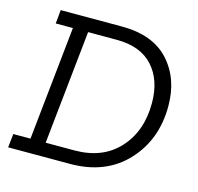

<svg xmlns="http://www.w3.org/2000/svg" viewBox="-97 -752 880 854"><g transform="rotate(15 343.0 -325.0)"><path d="M12 0 19 -63H98L153 -587H74L80 -650H362Q505 -650 579 -569Q653 -488 653 -361Q653 -206 556.5 -103Q460 0 297 0ZM300 -63Q430 -63 504.5 -144.5Q579 -226 579 -355Q579 -461 522 -524Q465 -587 355 -587H223L168 -63Z"/></g></svg>

Font: Zilla Slab
Style: Italic
Weight: 400
Italic angle: -6°
Designer: Typotheque.com
Foundry: Typotheque type foundry
Version: Version 1.1; 2017; ttfautohint (v1.6)